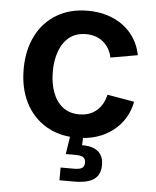

<svg xmlns="http://www.w3.org/2000/svg" viewBox="-53 -593 683 843"><g transform="rotate(5 288.0 -172.0)"><path d="M300.3 11.2Q221.7 11.2 163.3 -23.9Q105 -59.1 73.2 -122.1Q41.5 -185.1 41.5 -268.1Q41.5 -352.1 73.2 -415.3Q105 -478.5 163.3 -513.4Q221.7 -548.3 300.3 -548.3Q346.7 -548.3 386 -536.1Q425.3 -523.9 456.1 -501.2Q486.8 -478.5 507.3 -446Q527.8 -413.6 535.6 -373L416.5 -352.1Q412.1 -373.5 402.1 -390.6Q392.1 -407.7 377.4 -419.9Q362.8 -432.1 343.8 -438.7Q324.7 -445.3 301.8 -445.3Q257.8 -445.3 228.5 -422.4Q199.2 -399.4 184.6 -359.4Q169.9 -319.3 169.9 -268.6Q169.9 -217.8 184.6 -178Q199.2 -138.2 228.5 -115Q257.8 -91.8 301.8 -91.8Q325.2 -91.8 344.5 -98.6Q363.8 -105.5 378.4 -118.2Q393.1 -130.9 403.1 -148.7Q413.1 -166.5 418 -188.5L537.1 -168Q529.3 -126.5 508.8 -93.8Q488.3 -61 457.3 -37.4Q426.3 -13.7 386.7 -1.2Q347.2 11.2 300.3 11.2ZM240.7 204.1V147.9H300.8Q325.2 147.9 335.4 140.9Q345.7 133.8 345.7 117.2Q345.7 101.1 335.4 94Q325.2 86.9 300.8 86.9H258.3L274.9 -22H328.1V0L326.2 42Q372.6 41.5 396.7 61.5Q420.9 81.5 420.9 120.1Q420.9 164.1 392.8 184.1Q364.7 204.1 305.7 204.1Z"/></g></svg>

Font: Inter 17pt SemiBold
Style: Regular
Weight: 600
Version: Version 4.001;git-66647c0bb